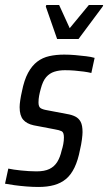

<svg xmlns="http://www.w3.org/2000/svg" viewBox="-28 -735 430 763"><path d="M125 8Q102 8 77 6Q52 4 30 1Q8 -2 -8 -5L5 -65Q14 -63 27.5 -61Q41 -59 56 -57.5Q71 -56 86.5 -55Q102 -54 117 -54Q149 -54 168.5 -63.5Q188 -73 199.5 -91.5Q211 -110 217 -137Q221 -149 223.5 -162.5Q226 -176 226 -189Q226 -209 217 -213.5Q208 -218 190 -221L106 -237Q78 -243 64 -259.5Q50 -276 50 -309Q50 -320 52.5 -337Q55 -354 59 -371Q68 -417 83.5 -445.5Q99 -474 120 -490Q141 -506 168 -512Q195 -518 227 -518Q249 -518 271.5 -516Q294 -514 314.5 -511.5Q335 -509 348 -505L335 -445Q323 -448 305 -450.5Q287 -453 268 -454.5Q249 -456 230 -456Q207 -456 188 -450Q169 -444 155.5 -428.5Q142 -413 134 -382Q130 -368 127.5 -354.5Q125 -341 125 -328Q125 -311 133 -305.5Q141 -300 159 -297L238 -282Q257 -279 271 -272Q285 -265 292.5 -251Q300 -237 300 -210Q300 -200 297.5 -180.5Q295 -161 290 -140Q282 -98 268 -69Q254 -40 234 -23.5Q214 -7 187 0.5Q160 8 125 8ZM199 -580 154 -709 156 -715H207L249 -623L325 -715H382L380 -709L284 -580Z"/></svg>

Font: Saira Condensed
Style: Italic
Weight: 400
Width: 3
Italic angle: -12°
Designer: Hector Gatti with collaboration of the Omnibus-Type team
Foundry: Omnibus-Type
Version: Version 1.100